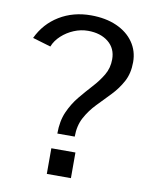

<svg xmlns="http://www.w3.org/2000/svg" viewBox="-83 -796 687 859"><g transform="rotate(10 260.5 -366.5)"><path d="M204 -186Q204 -243 222.5 -284.8Q241 -326.5 268.5 -359.8Q296 -393 323.2 -422.8Q350.5 -452.5 369.2 -484.2Q388 -516 388 -555.5Q388 -605 352.5 -633.8Q317 -662.5 260 -662.5Q227.5 -662.5 196.2 -649.5Q165 -636.5 140.8 -614.2Q116.5 -592 105.5 -564L23 -588.5Q55 -656.5 117.8 -694.8Q180.5 -733 261 -733Q328 -733 378 -710.8Q428 -688.5 455.2 -649.2Q482.5 -610 482.5 -559.5Q482.5 -508.5 462.5 -471.2Q442.5 -434 412.8 -403Q383 -372 353.2 -341.2Q323.5 -310.5 303.2 -273.2Q283 -236 283 -186ZM189 0V-116.5H298.5V0Z"/></g></svg>

Font: Public Sans Thin
Style: Regular
Weight: 400
Version: Version 2.001